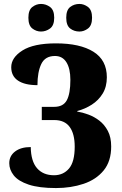

<svg xmlns="http://www.w3.org/2000/svg" viewBox="-20 -944 617 974"><path d="M264 10Q178 10 125.5 -7.5Q73 -25 50 -54Q27 -83 27 -116Q27 -153 56.5 -175.5Q86 -198 136 -198Q137 -126 168 -90.5Q199 -55 254 -55Q301 -55 330 -89Q359 -123 359 -200Q359 -265 333.5 -300Q308 -335 255 -335H192V-402H255Q301 -402 319 -435.5Q337 -469 337 -539Q337 -596 317 -628Q297 -660 259 -660Q209 -660 189.5 -619.5Q170 -579 170 -512Q106 -512 71.5 -535Q37 -558 37 -603Q37 -652 94 -688Q151 -724 264 -724Q386 -724 454 -681.5Q522 -639 522 -552Q522 -504 501 -469.5Q480 -435 445.5 -413Q411 -391 372 -381V-378Q398 -374 428 -363Q458 -352 484 -332Q510 -312 527 -280Q544 -248 544 -201Q544 -126 506 -79.5Q468 -33 404 -11.5Q340 10 264 10ZM383 -784Q356 -784 336 -799.5Q316 -815 316 -854Q316 -893 336 -908.5Q356 -924 383 -924Q406 -924 426.5 -908.5Q447 -893 447 -854Q447 -815 426.5 -799.5Q406 -784 383 -784ZM188 -784Q164 -784 144 -799.5Q124 -815 124 -854Q124 -893 144 -908.5Q164 -924 188 -924Q213 -924 234 -908.5Q255 -893 255 -854Q255 -815 234 -799.5Q213 -784 188 -784Z"/></svg>

Font: Noto Serif Condensed Black
Style: Regular
Weight: 900
Width: 3
Designer: Monotype Design Team
Foundry: Monotype Imaging Inc.
Version: Version 2.015; ttfautohint (v1.8.4.7-5d5b)